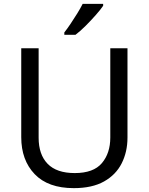

<svg xmlns="http://www.w3.org/2000/svg" viewBox="-20 -964 771 994"><path d="M640 -252Q640 -178 610 -118.5Q580 -59 518.5 -24.5Q457 10 362 10Q229 10 159.5 -62.5Q90 -135 90 -254V-714H180V-251Q180 -164 226.5 -116Q273 -68 367 -68Q464 -68 507.5 -119.5Q551 -171 551 -252V-714H640ZM514 -934Q502 -916 477 -887.5Q452 -859 423.5 -830.5Q395 -802 371 -784H313V-796Q328 -815 345.5 -841Q363 -867 380 -894.5Q397 -922 408 -944H514Z"/></svg>

Font: Noto Sans Ogham
Style: Regular
Weight: 400
Designer: Monotype Design Team
Foundry: Monotype Imaging Inc.
Version: Version 2.001; ttfautohint (v1.8.4.7-5d5b)